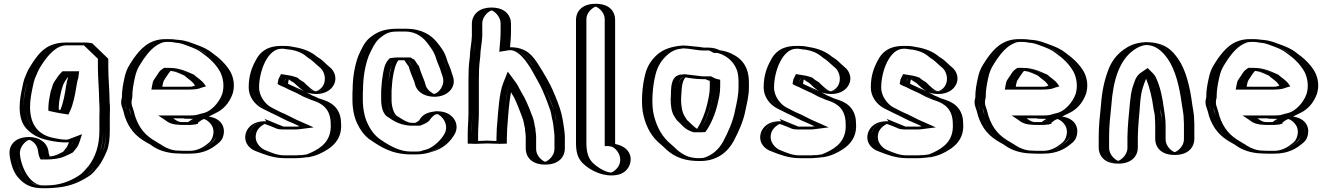

<svg xmlns="http://www.w3.org/2000/svg" viewBox="-20 -787 7026 1016"><path d="M271 -210C285 -206 301 -204 316 -201C333 -236 343 -290 350 -335C353 -353 356 -367 360 -378V-381L362 -395H334C322 -383 310 -363 302 -351C295 -340 292 -328 287 -314C282 -304 279 -276 276 -265C274 -255 271 -233 271 -221ZM533 -431V-479L449 -560C444 -561 438 -562 433 -562H331C242 -562 198 -498 162 -441C145 -415 142 -399 130 -373C125 -360 121 -344 118 -327C111 -295 104 -258 104 -221C104 -115 160 -62 247 -44C280 -37 331 -26 366 -39C363 -30 361 -24 357 -17L351 -8C348 -4 344 0 340 5C339 8 337 10 335 12C323 18 307 25 295 31C280 38 247 42 226 42H223C222 41 222 39 222 38C221 34 219 29 218 23L216 9C212 -14 201 -32 182 -46C121 -91 40 -35 51 35L53 50C69 132 111 209 207 209H226C310 209 373 185 425 152C449 137 465 116 483 95C519 46 541 -12 541 -97V-173C542 -197 542 -217 541 -233C541 -238 541 -242 540 -247C540 -306 533 -371 533 -431ZM267 -195 256 -198V-221C256 -236 258 -258 261 -269C263 -278 266 -304 273 -320C285 -353 302 -384 328 -410H379L375 -380V-375C371 -364 368 -352 365 -333C358 -287 348 -232 329 -194L324 -184L314 -186C298 -189 282 -191 267 -195ZM526 -233C527 -217 527 -197 526 -173V-97C526 -54 522 -18 510 10C498 38 486 65 471 86C452 108 438 126 417 139C367 171 306 194 226 194H207C166 194 147 185 121 160C91 131 78 98 68 48L66 33C57 -26 123 -69 173 -33C189 -21 198 -8 201 11L203 26C206 41 209 46 214 57H226C249 57 282 54 302 45C317 39 331 31 344 24C351 17 357 8 363 1L370 -9C374 -17 377 -24 380 -34L390 -64L361 -53C332 -42 284 -52 250 -59C206 -68 177 -84 152 -112C130 -136 119 -172 119 -221C119 -256 126 -292 133 -324C136 -341 140 -356 144 -367C156 -395 159 -409 175 -433C209 -487 249 -547 331 -547H433C436 -547 440 -546 442 -546L518 -473V-431C518 -370 525 -305 525 -247V-246C526 -242 526 -238 526 -233ZM267 -195C282 -191 298 -189 314 -186L324 -184L329 -194C348 -232 358 -287 365 -333C368 -352 371 -364 375 -375V-380L379 -410H328C302 -384 285 -353 273 -320C266 -304 263 -278 261 -269C258 -258 256 -236 256 -221V-198ZM525 -246V-247C525 -305 518 -370 518 -431V-473L442 -546C440 -546 436 -547 433 -547H331C250 -547 212 -491 175 -433C159 -409 156 -395 144 -367C140 -356 136 -341 133 -324C126 -292 119 -256 119 -221C119 -121 169 -76 250 -59C284 -52 332 -42 361 -53L390 -64L380 -34C377 -24 374 -17 370 -9L363 1C357 8 351 17 344 24C331 31 317 39 302 45C282 54 249 57 226 57H214C211 51 208 47 206 38C206 38 204 32 203 26L201 11C198 -8 189 -21 173 -33C126 -68 57 -28 66 33L68 48C84 128 122 194 207 194H226C307 194 367 171 417 139C438 126 452 108 471 86C504 40 526 -15 526 -97V-173C527 -197 527 -217 526 -233C526 -238 526 -242 525 -246ZM271 -210V-221C271 -234 274 -256 276 -265C279 -276 281 -301 287 -313C293 -326 294 -339 302 -351C310 -363 323 -383 334 -395H362L360 -381V-378C355 -365 353 -353 350 -335C343 -290 333 -236 316 -201C299 -204 286 -206 271 -210ZM541 -233C542 -216 542 -197 541 -173V-97C541 -53 537 -15 524 16C500 71 473 122 425 152C373 185 310 209 226 209H207C111 209 70 132 53 50L51 35C44 -14 80 -55 123 -61C170 -68 209 -31 216 9L218 23C220 32 221 37 223 42H226C247 42 279 38 295 31C309 25 322 19 335 12C339 8 345 -1 351 -8L357 -17C360 -23 363 -31 366 -39C330 -26 281 -37 247 -44C160 -62 104 -115 104 -221C104 -275 116 -331 130 -373C142 -399 145 -415 162 -441C198 -498 242 -562 331 -562H433C439 -562 444 -561 449 -560L533 -479V-431C533 -371 540 -306 540 -247C540 -245 541 -237 541 -233ZM253 -197C270 -193 287 -190 303 -187L342 -181L350 -198C368 -235 378 -289 385 -334C388 -352 391 -366 395 -377V-381L399 -410H311L302 -401C288 -387 276 -367 268 -355C259 -342 257 -330 253 -317C246 -303 244 -276 241 -266C239 -255 236 -234 236 -221V-201ZM506 -233C507 -217 507 -197 506 -173V-97C506 -13 484 43 450 90C431 112 416 131 396 143C346 175 292 194 226 194H207C155 194 106 136 88 49L86 34C79 -15 123 -45 134 -47C135 -47 138 -46 143 -44C163 -34 177 -15 181 10L183 24C185 33 186 39 189 45L195 57H226C254 57 295 53 321 41C336 35 351 27 365 20C372 13 378 4 384 -3L391 -13C395 -21 398 -28 401 -37L414 -77L343 -50C330 -45 302 -49 263 -57C189 -72 139 -120 139 -221C139 -257 146 -294 153 -326C156 -343 160 -358 164 -370C176 -396 180 -412 196 -437C235 -499 280 -547 331 -547H424L498 -476V-431C498 -371 505 -306 505 -247C506 -242 506 -238 506 -233ZM291 -207V-221C291 -235 294 -257 296 -267C302 -295 308 -332 323 -355C327 -362 334 -372 340 -380V-376C336 -365 333 -353 330 -334C324 -292 315 -241 299 -205C296 -206 292 -207 291 -207ZM560 -246V-247C560 -306 553 -371 553 -431V-476L468 -558L455 -560C448 -561 444 -562 433 -562H331C238 -562 198 -518 169 -479C158 -464 149 -450 141 -437C124 -412 121 -397 109 -370C105 -358 101 -342 98 -325C91 -293 84 -257 84 -221C84 -171 95 -134 119 -107C146 -78 180 -56 235 -45C261 -39 303 -31 345 -34C342 -26 339 -20 336 -13L330 -4C324 3 319 11 314 16C291 27 276 38 243 41C242 37 240 32 238 25L236 10C228 -33 188 -63 130 -62C49 -60 25 -8 31 34L33 49C43 100 56 135 89 166C116 192 148 209 207 209H226C252 209 266 207 287 205C356 198 405 174 446 148C473 132 485 112 504 90C520 67 533 41 545 13C557 -16 561 -54 561 -97V-173C562 -203 563 -224 560 -246Z M905 -410C895 -411 883 -413 873 -413H867C859 -408 851 -395 846 -387L830 -363C824 -354 824 -350 821 -338L819 -328H977C985 -328 992 -328 999 -329C1010 -329 1019 -333 1029 -336C1016 -356 994 -366 977 -383C955 -392 932 -403 908 -409C907 -410 906 -410 905 -410ZM1027 -164 1015 -158C1008 -152 1002 -149 994 -143C993 -143 993 -143 993 -142C990 -141 987 -141 985 -141H944C941 -141 935 -141 928 -142C906 -142 895 -152 881 -161H977C995 -161 1011 -162 1027 -164ZM1061 -172C1111 -171 1155 -128 1143 -72C1138 -49 1127 -32 1108 -19C1079 5 1040 26 986 26H944C939 26 932 26 923 25C867 25 830 3 795 -18L777 -29C719 -61 683 -102 660 -170C657 -182 654 -193 650 -206C644 -219 641 -232 641 -245C641 -254 642 -262 645 -271C645 -311 651 -341 658 -374C664 -405 674 -428 689 -452L707 -480C733 -517 762 -551 805 -569C822 -576 839 -580 856 -580H876C885 -580 895 -579 904 -578L918 -576C949 -574 970 -565 995 -556C1028 -544 1056 -533 1082 -512C1121 -484 1155 -453 1179 -410C1197 -375 1204 -330 1191 -288C1174 -239 1133 -193 1082 -178ZM986 -396C1003 -379 1025 -368 1041 -344L1053 -327L1033 -322C1024 -319 1015 -314 1000 -314C994 -313 985 -313 977 -313H801L806 -341C808 -352 811 -360 818 -371L833 -395C839 -405 849 -419 862 -428H873C918 -428 953 -410 986 -396ZM1025 -179 1112 -190 1023 -145C1018 -141 1014 -139 1008 -135V-130L996 -127C992 -126 989 -126 985 -126H944C940 -126 935 -126 927 -127C901 -127 885 -141 873 -149L831 -176H977C994 -176 1010 -177 1025 -179ZM924 10H923C880 10 843 -4 817 -21C811 -25 807 -28 802 -31L785 -42C730 -73 695 -110 674 -174C671 -187 668 -197 664 -210C661 -222 656 -232 656 -245C656 -253 658 -261 660 -269V-271C660 -310 666 -338 673 -371C679 -401 687 -422 702 -444L719 -472C745 -509 772 -539 811 -555C826 -562 841 -565 856 -565H876C885 -565 893 -564 902 -563L916 -561C944 -559 964 -551 990 -542C1023 -530 1049 -520 1073 -500C1111 -473 1144 -443 1166 -403C1182 -370 1188 -331 1177 -293C1160 -247 1123 -205 1078 -192C1038 -181 997 -170 957 -159L1061 -157C1106 -156 1137 -119 1128 -75C1124 -55 1115 -42 1099 -31C1071 -8 1036 11 986 11H944C939 11 932 11 924 10ZM908 -425C894 -426 887 -428 873 -428H862C849 -419 839 -405 833 -395L818 -371C811 -360 808 -352 806 -341L801 -313H977C985 -313 994 -313 1000 -314C1015 -314 1024 -319 1033 -322L1053 -327L1041 -344C1024 -369 1001 -381 986 -396C964 -405 940 -416 914 -423C909 -425 908 -425 908 -425ZM1025 -179C1010 -177 994 -176 977 -176H831L873 -149C885 -141 901 -127 927 -127C935 -126 940 -126 944 -126H985C989 -126 992 -126 996 -127L1008 -130V-135C1014 -139 1018 -141 1023 -145L1112 -190ZM656 -245C656 -234 659 -223 664 -212C670 -200 671 -187 674 -174C695 -110 730 -73 785 -42L802 -31C807 -28 811 -25 817 -21C843 -4 880 10 923 10H924C932 11 939 11 944 11H986C1036 11 1070 -8 1098 -31C1113 -44 1124 -54 1128 -75C1137 -119 1106 -156 1061 -157L957 -159C997 -170 1038 -181 1078 -192C1123 -205 1160 -247 1177 -293C1188 -331 1182 -370 1166 -403C1144 -442 1111 -473 1073 -500C1047 -519 1024 -530 990 -542C964 -551 944 -559 916 -561L902 -563C893 -564 885 -565 876 -565H856C841 -565 826 -562 811 -555C772 -539 745 -509 719 -472L702 -444C687 -422 679 -401 673 -371C666 -338 660 -310 660 -271V-269C658 -261 656 -253 656 -245ZM977 -328H819L821 -338C823 -349 824 -355 830 -363L846 -387C851 -395 858 -406 867 -413H873C885 -413 893 -411 907 -410L909 -409C933 -403 955 -392 977 -383C997 -364 1016 -355 1029 -336C1011 -330 1000 -328 977 -328ZM944 -141H985C987 -141 989 -141 993 -142C994 -142 992 -143 993 -143C1001 -148 1009 -153 1015 -158L1027 -164C1011 -162 995 -161 977 -161H881C894 -152 907 -142 928 -142C936 -142 940 -141 944 -141ZM923 25C933 26 938 26 944 26H986C1040 26 1080 5 1108 -19C1127 -32 1138 -49 1143 -72C1154 -128 1113 -170 1061 -172L1082 -178C1133 -193 1173 -238 1191 -288C1206 -329 1196 -375 1179 -410C1155 -452 1120 -485 1082 -512C1055 -534 1028 -544 995 -556C970 -565 948 -574 918 -576L904 -578C895 -579 885 -580 876 -580H856C839 -580 822 -576 805 -569C762 -551 734 -517 707 -480L689 -452C673 -428 664 -405 658 -374C651 -341 645 -311 645 -271C643 -263 641 -254 641 -245C641 -228 647 -216 650 -206C654 -192 657 -183 660 -170C683 -103 719 -61 777 -29L795 -18C800 -15 803 -13 809 -9C836 10 877 25 923 25ZM873 -428H848L838 -421C824 -412 817 -399 812 -391L796 -367C789 -357 788 -350 786 -339L781 -313H977C986 -313 997 -313 1004 -314C1032 -315 1044 -323 1049 -324L1070 -330L1063 -340C1047 -364 1022 -376 1006 -392C968 -408 933 -428 873 -428ZM1028 -138C1033 -141 1038 -146 1044 -150L1130 -193L1017 -178C1005 -176 992 -176 977 -176H817L852 -153C861 -147 877 -129 924 -127C931 -126 937 -126 944 -126H985C994 -126 1001 -127 1006 -128H1014L1017 -130L1028 -132ZM926 10H923C896 10 865 0 839 -17C834 -21 828 -24 823 -27L805 -38C752 -68 717 -106 695 -172C692 -185 689 -195 685 -208C681 -221 676 -231 676 -245C676 -253 677 -262 680 -270V-271C680 -311 686 -340 693 -373C699 -403 708 -425 723 -448L741 -476C767 -513 796 -544 830 -558C843 -564 851 -565 856 -565H876C881 -565 887 -565 893 -564L910 -561C930 -560 943 -556 972 -545C1005 -533 1028 -524 1052 -505C1090 -478 1122 -448 1145 -407C1162 -373 1168 -330 1156 -290C1139 -242 1097 -200 1062 -190C1056 -188 1049 -187 1042 -185L950 -159L1059 -157C1067 -157 1120 -130 1108 -73C1104 -51 1093 -36 1078 -26C1049 -2 1017 11 986 11H944C942 11 932 10 926 10ZM956 -387C976 -368 995 -360 1008 -340L1012 -334C994 -328 997 -328 977 -328H839L841 -340C843 -351 845 -358 851 -367L867 -391C871 -397 877 -406 883 -412C910 -409 931 -398 956 -387ZM896 -161H977C989 -161 1001 -161 1011 -162L994 -154C989 -150 983 -146 976 -141H944C925 -141 916 -147 896 -161ZM920 25C931 26 936 26 944 26H986C1059 26 1101 -1 1129 -24C1149 -38 1159 -53 1163 -74C1172 -117 1150 -167 1068 -172C1078 -175 1089 -177 1098 -180C1160 -198 1194 -244 1211 -291C1223 -331 1218 -371 1200 -406C1177 -447 1141 -480 1103 -507C1076 -529 1046 -541 1012 -553C989 -561 965 -573 925 -576L913 -577C901 -579 889 -580 876 -580H856C767 -580 722 -526 686 -476L668 -448C653 -425 644 -402 638 -372C631 -339 625 -310 625 -271V-270C622 -261 621 -253 621 -245C621 -230 627 -219 630 -208C634 -195 637 -186 640 -172C662 -107 697 -66 756 -33L774 -23C779 -20 781 -18 787 -14C814 5 861 24 920 25Z M1481 -544H1469C1412 -544 1375 -513 1355 -473C1333 -432 1316 -388 1316 -324C1316 -272 1352 -228 1388 -209C1413 -196 1438 -183 1465 -172C1494 -159 1519 -143 1548 -132L1575 -120L1559 -118C1554 -117 1550 -117 1546 -117H1474C1469 -117 1462 -120 1457 -122C1456 -122 1455 -122 1454 -123C1440 -130 1423 -136 1408 -141C1357 -158 1314 -124 1302 -88C1285 -38 1319 6 1355 17C1394 34 1431 50 1487 50H1549C1558 50 1567 49 1577 48C1607 45 1622 43 1650 31C1713 2 1770 -41 1765 -131C1765 -199 1729 -245 1676 -260C1672 -261 1668 -263 1663 -265L1648 -270L1632 -277C1627 -280 1621 -282 1615 -284C1590 -299 1563 -312 1534 -324L1508 -336C1500 -339 1492 -343 1485 -347C1486 -352 1486 -356 1487 -359C1487 -361 1487 -363 1488 -364V-365L1493 -375C1501 -374 1506 -373 1514 -371C1518 -371 1522 -368 1525 -367C1534 -358 1545 -351 1558 -344C1571 -331 1587 -314 1603 -305C1643 -276 1695 -290 1719 -324C1748 -364 1734 -416 1700 -440C1679 -457 1666 -474 1641 -488C1638 -490 1636 -492 1635 -493C1607 -516 1570 -533 1526 -539C1513 -539 1493 -544 1481 -544ZM1481 -529C1489 -529 1510 -524 1525 -524C1566 -518 1601 -502 1625 -482C1628 -479 1630 -477 1633 -475C1656 -462 1668 -447 1691 -428C1719 -408 1731 -366 1707 -333C1687 -305 1645 -293 1612 -317C1598 -327 1581 -342 1567 -356C1553 -363 1542 -371 1533 -380C1529 -381 1525 -385 1516 -386C1510 -387 1504 -389 1495 -390L1484 -391L1473 -369V-367C1472 -363 1472 -361 1472 -361C1471 -356 1471 -353 1470 -349L1469 -339L1478 -334C1486 -330 1494 -325 1502 -322L1528 -310C1556 -299 1583 -285 1608 -271C1614 -268 1621 -266 1626 -263L1643 -256L1658 -251C1710 -234 1750 -203 1750 -131C1755 -49 1706 -11 1644 17C1614 30 1588 35 1549 35H1487C1446 35 1415 26 1388 15C1375 7 1367 6 1360 3C1331 -6 1302 -43 1316 -84C1326 -113 1361 -141 1403 -127C1419 -122 1441 -112 1453 -107C1460 -104 1465 -102 1474 -102H1546C1551 -102 1556 -102 1561 -103L1630 -112L1554 -146C1526 -156 1502 -172 1471 -186C1462 -190 1452 -194 1444 -198L1395 -222C1363 -239 1331 -279 1331 -324C1331 -385 1346 -426 1368 -466C1386 -503 1418 -529 1469 -529ZM1481 -529H1469C1418 -529 1386 -503 1368 -466C1346 -426 1331 -385 1331 -324C1331 -279 1363 -239 1395 -222L1444 -198C1452 -194 1462 -190 1471 -186C1502 -172 1526 -156 1554 -146L1630 -112L1561 -103C1556 -102 1551 -102 1546 -102H1474C1465 -102 1460 -104 1453 -107C1440 -113 1419 -122 1403 -127C1361 -141 1326 -113 1316 -84C1302 -43 1331 -6 1360 3C1400 20 1433 35 1487 35H1549C1557 35 1566 34 1575 33C1606 29 1617 29 1644 17C1706 -11 1755 -49 1750 -131C1750 -193 1718 -233 1672 -246C1667 -247 1664 -248 1658 -251L1643 -256L1626 -263C1621 -266 1615 -268 1609 -270C1583 -285 1557 -299 1528 -310L1502 -322C1494 -325 1486 -330 1478 -334L1469 -339L1470 -349C1471 -353 1471 -356 1472 -361C1472 -361 1472 -363 1473 -367V-369L1484 -391L1495 -390C1504 -389 1510 -387 1516 -386C1525 -385 1529 -381 1533 -380C1542 -371 1553 -363 1567 -356C1581 -342 1597 -326 1611 -318C1644 -294 1687 -305 1707 -333C1731 -366 1719 -408 1691 -428C1668 -447 1656 -463 1634 -475C1630 -477 1628 -479 1625 -482C1601 -502 1566 -518 1525 -524C1510 -524 1489 -529 1481 -529ZM1485 -347C1492 -343 1500 -339 1508 -336L1534 -324C1562 -313 1590 -299 1615 -284C1619 -282 1622 -282 1632 -277L1648 -270L1663 -265C1720 -246 1765 -210 1765 -131C1769 -41 1714 2 1650 31C1618 45 1589 50 1549 50H1487C1431 50 1393 32 1355 17C1321 6 1285 -38 1302 -89C1314 -125 1357 -158 1408 -141C1424 -136 1435 -132 1450 -125C1457 -122 1467 -117 1474 -117H1546C1550 -117 1554 -117 1559 -118L1575 -120L1548 -132C1519 -143 1494 -159 1465 -172L1438 -184L1388 -209C1351 -228 1316 -272 1316 -324C1316 -387 1332 -431 1355 -473C1375 -513 1412 -544 1469 -544H1481C1493 -544 1512 -539 1526 -539C1570 -533 1607 -515 1634 -493C1637 -491 1638 -490 1641 -488C1665 -475 1678 -458 1700 -440C1733 -416 1748 -365 1719 -324C1695 -290 1643 -276 1603 -305C1589 -315 1574 -328 1558 -344C1547 -350 1534 -358 1525 -367C1517 -371 1502 -374 1493 -375C1489 -367 1487 -358 1485 -347ZM1449 -342C1459 -336 1472 -330 1483 -326L1509 -313C1536 -302 1562 -289 1587 -275C1593 -272 1600 -270 1606 -267L1625 -259L1640 -254C1684 -239 1730 -211 1730 -131C1735 -44 1682 -5 1625 21C1600 32 1598 31 1570 33C1563 34 1554 35 1549 35H1487C1448 35 1421 23 1380 6C1362 -2 1320 -34 1337 -86C1346 -113 1376 -130 1381 -131C1381 -131 1383 -130 1387 -129C1405 -123 1423 -115 1438 -109C1440 -108 1450 -102 1474 -102H1546C1554 -102 1563 -103 1570 -104L1640 -113L1572 -143C1543 -154 1500 -180 1464 -194L1415 -219C1387 -234 1351 -275 1351 -324C1351 -411 1396 -529 1469 -529H1480C1485 -529 1501 -525 1519 -524C1550 -519 1580 -507 1603 -487C1607 -484 1608 -483 1612 -480C1633 -468 1646 -452 1669 -433C1696 -414 1712 -365 1686 -328C1676 -314 1661 -307 1654 -305C1638 -301 1603 -337 1588 -352C1574 -360 1564 -366 1554 -376C1543 -380 1526 -386 1504 -389L1467 -395L1453 -367V-365C1451 -357 1450 -350 1449 -342ZM1600 -299C1609 -295 1620 -293 1632 -291C1691 -283 1726 -308 1740 -328C1767 -365 1755 -410 1721 -435C1700 -452 1688 -469 1662 -484C1659 -486 1659 -485 1656 -488C1629 -511 1589 -530 1536 -538C1520 -540 1516 -544 1481 -544H1469C1385 -544 1352 -504 1334 -469C1312 -429 1296 -386 1296 -324C1296 -276 1327 -234 1368 -213L1418 -188C1457 -171 1488 -151 1530 -135L1565 -119L1551 -117H1480C1447 -131 1413 -144 1380 -158L1389 -145C1318 -149 1290 -110 1282 -86C1267 -42 1292 -1 1337 14C1376 29 1425 50 1487 50H1549C1596 50 1634 43 1669 28C1737 -3 1790 -47 1785 -131C1785 -197 1753 -238 1693 -258C1690 -259 1686 -260 1681 -262L1666 -267L1651 -274C1640 -279 1637 -280 1636 -280C1625 -286 1612 -293 1600 -299ZM1508 -366V-367C1514 -362 1528 -353 1537 -348C1555 -331 1570 -316 1589 -305C1577 -311 1565 -316 1553 -321L1527 -333C1520 -336 1511 -340 1504 -344C1505 -352 1506 -358 1508 -366Z M2241 21C2225 27 2206 30 2185 30H2155C2072 30 2016 -6 1965 -40C1931 -61 1907 -96 1890 -133C1875 -166 1865 -211 1865 -258V-283C1865 -293 1865 -303 1866 -313C1866 -380 1878 -444 1897 -494C1913 -529 1929 -566 1956 -590C1990 -617 2020 -635 2082 -635H2127C2192 -635 2239 -607 2269 -571C2289 -547 2312 -516 2322 -482C2330 -456 2344 -430 2350 -405L2357 -385C2374 -334 2339 -291 2304 -279C2254 -262 2210 -297 2198 -332L2192 -353C2182 -378 2171 -405 2163 -433C2150 -446 2149 -460 2134 -468H2082C2078 -468 2074 -468 2069 -467C2050 -448 2044 -409 2039 -378C2035 -356 2034 -330 2032 -307V-259C2032 -227 2040 -196 2056 -180C2076 -168 2095 -152 2117 -145L2129 -141C2135 -139 2142 -138 2150 -138C2152 -137 2154 -137 2155 -137H2188C2200 -142 2210 -145 2218 -153C2232 -176 2250 -191 2277 -196C2348 -209 2404 -132 2362 -68C2337 -29 2295 10 2243 20C2242 21 2242 21 2241 21ZM1881 -312V-313C1881 -378 1893 -441 1911 -488C1928 -524 1943 -559 1966 -579C1999 -606 2023 -620 2082 -620H2127C2187 -620 2230 -595 2257 -562C2276 -538 2299 -508 2308 -478C2317 -449 2330 -424 2336 -401L2343 -380C2357 -339 2328 -303 2299 -293C2259 -279 2222 -309 2212 -337L2206 -358C2195 -385 2184 -412 2176 -441C2166 -451 2163 -461 2151 -476C2146 -478 2143 -480 2139 -483H2082C2076 -483 2068 -482 2062 -481C2036 -455 2029 -413 2024 -380C2020 -356 2019 -331 2017 -308V-259C2017 -222 2026 -189 2047 -168C2068 -156 2085 -140 2112 -131L2125 -127C2133 -125 2147 -122 2155 -122H2191C2204 -127 2217 -131 2230 -144C2243 -165 2256 -178 2279 -182C2340 -193 2383 -127 2349 -76C2325 -37 2286 -4 2236 6C2222 13 2203 15 2185 15H2155C2077 15 2024 -19 1973 -53C1942 -72 1919 -104 1903 -139C1889 -170 1880 -213 1880 -258V-283C1880 -293 1880 -302 1881 -312ZM1880 -283V-258C1880 -213 1889 -170 1903 -139C1919 -104 1942 -72 1973 -53C2024 -19 2077 15 2155 15H2185C2203 15 2222 13 2236 6C2286 -4 2325 -37 2349 -76C2383 -127 2340 -193 2279 -182C2256 -178 2243 -165 2230 -144C2217 -131 2204 -127 2191 -122H2155C2147 -122 2133 -125 2125 -127L2112 -131C2085 -140 2068 -156 2047 -168C2026 -189 2017 -222 2017 -259V-308C2019 -331 2020 -356 2024 -380C2029 -413 2036 -455 2062 -481C2068 -482 2076 -483 2082 -483H2139C2143 -480 2146 -478 2151 -476C2163 -461 2166 -451 2176 -441C2184 -412 2195 -385 2206 -358L2212 -337C2222 -309 2259 -279 2299 -293C2328 -303 2357 -339 2343 -380L2336 -401C2330 -424 2317 -449 2308 -478C2299 -508 2276 -538 2257 -562C2230 -595 2187 -620 2127 -620H2082C2023 -620 1999 -606 1966 -579C1943 -559 1928 -524 1911 -488C1893 -441 1881 -378 1881 -313C1880 -303 1880 -293 1880 -283ZM1866 -313C1865 -302 1865 -293 1865 -283V-258C1865 -211 1875 -166 1890 -133C1907 -96 1931 -61 1965 -40C2016 -6 2072 30 2155 30H2185C2206 30 2225 27 2242 21L2243 20C2297 7 2337 -28 2362 -68C2405 -134 2347 -210 2277 -197C2249 -192 2231 -174 2218 -153C2209 -145 2200 -142 2188 -137H2154C2148 -138 2135 -139 2129 -141L2117 -145C2094 -153 2078 -167 2056 -180C2039 -196 2032 -227 2032 -259V-307C2037 -366 2038 -432 2069 -467C2074 -468 2078 -468 2082 -468H2134C2149 -461 2153 -444 2163 -433C2171 -404 2182 -377 2192 -353L2198 -332C2210 -298 2253 -262 2304 -279C2339 -291 2374 -334 2357 -385L2350 -405C2343 -431 2330 -455 2322 -482C2312 -516 2289 -547 2269 -571C2239 -607 2192 -635 2127 -635H2082C2020 -635 1991 -618 1956 -590C1929 -566 1914 -530 1897 -494C1878 -445 1866 -380 1866 -313ZM2026 -172C2044 -161 2064 -144 2096 -133L2109 -129C2119 -126 2140 -122 2155 -122H2203L2213 -126C2222 -130 2239 -136 2251 -148C2265 -170 2283 -184 2293 -183C2312 -181 2365 -128 2328 -72C2304 -34 2262 -1 2230 6H2228L2226 7L2216 9L2214 11C2205 14 2195 15 2185 15H2155C2097 15 2047 -12 1994 -48C1965 -67 1940 -100 1924 -136C1909 -168 1900 -212 1900 -258V-283C1900 -293 1900 -303 1901 -313C1901 -380 1913 -443 1931 -491C1947 -526 1964 -563 1987 -583C2021 -611 2040 -620 2082 -620H2127C2166 -620 2207 -602 2236 -566C2255 -542 2278 -512 2287 -480C2295 -452 2309 -428 2315 -403L2322 -383C2338 -335 2300 -294 2278 -290C2269 -291 2241 -310 2233 -334L2227 -355C2217 -381 2205 -408 2197 -437C2187 -447 2183 -458 2172 -472C2169 -473 2165 -475 2163 -476L2153 -483H2082C2073 -483 2065 -482 2058 -481L2043 -479L2037 -473C2013 -449 2009 -410 2004 -379C2000 -356 1999 -331 1997 -307V-259C1997 -223 2006 -188 2026 -172ZM1846 -313C1845 -303 1845 -293 1845 -283V-258C1845 -212 1854 -168 1869 -136C1886 -100 1909 -66 1944 -44C1993 -11 2052 30 2155 30H2185C2215 30 2241 24 2263 17C2322 2 2360 -34 2383 -72C2405 -106 2398 -145 2372 -170C2359 -182 2338 -197 2299 -198C2287 -198 2275 -197 2265 -195C2223 -187 2209 -168 2197 -149C2189 -142 2184 -140 2177 -137H2161C2156 -138 2149 -138 2144 -139L2134 -143C2117 -149 2101 -161 2078 -175C2061 -192 2052 -226 2052 -259V-307C2054 -330 2055 -356 2059 -379C2064 -409 2071 -445 2088 -468H2120C2129 -456 2133 -447 2142 -437C2150 -408 2162 -381 2172 -356L2178 -334C2190 -301 2225 -275 2279 -275C2349 -275 2396 -325 2377 -382L2370 -403C2364 -428 2350 -452 2342 -480C2333 -512 2310 -542 2290 -566C2262 -600 2213 -635 2127 -635H2082C2003 -635 1967 -612 1934 -585C1907 -561 1893 -528 1876 -491C1858 -443 1846 -379 1846 -313Z M2497 -663V-597L2495 -571C2493 -551 2488 -523 2487 -501C2487 -492 2486 -482 2484 -469C2480 -438 2479 -399 2479 -364V-188C2479 -175 2479 -162 2478 -150C2478 -126 2475 -101 2475 -80V-28C2475 -25 2503 -25 2559 -28C2614 -25 2642 -25 2642 -28V-40C2642 -51 2642 -64 2643 -81C2643 -98 2644 -115 2646 -132C2651 -194 2657 -296 2677 -345C2684 -336 2689 -326 2694 -316C2703 -298 2712 -284 2722 -266C2734 -242 2756 -187 2765 -162C2771 -147 2773 -122 2778 -106C2778 -93 2782 -76 2782 -64V0C2782 46 2820 84 2865 84C2910 84 2949 46 2949 0V-64C2949 -73 2948 -82 2947 -92C2944 -117 2943 -140 2936 -162C2933 -182 2929 -202 2922 -219C2913 -247 2885 -314 2871 -341L2855 -371C2839 -398 2823 -430 2805 -454C2775 -498 2733 -547 2659 -535C2661 -562 2664 -590 2664 -618V-663C2664 -708 2626 -747 2581 -747C2536 -747 2497 -708 2497 -663ZM2559 -43C2527 -41 2502 -41 2490 -41V-80C2490 -111 2494 -153 2494 -188V-364C2494 -398 2495 -438 2499 -467C2501 -479 2502 -492 2502 -501C2503 -522 2508 -549 2510 -570L2512 -596V-663C2512 -699 2545 -732 2581 -732C2617 -732 2649 -700 2649 -663V-618C2649 -591 2646 -563 2644 -536L2642 -517L2661 -520C2726 -531 2764 -490 2793 -446C2809 -422 2826 -391 2842 -364L2858 -334C2871 -309 2899 -241 2908 -214C2921 -176 2926 -137 2932 -90C2933 -80 2934 -72 2934 -64V0C2934 37 2902 69 2865 69C2828 69 2797 38 2797 0V-64C2797 -79 2793 -95 2793 -106V-108C2789 -123 2787 -148 2779 -167C2770 -192 2748 -247 2735 -273C2725 -292 2717 -305 2708 -322C2702 -334 2696 -344 2689 -354L2673 -375L2663 -351C2642 -298 2636 -195 2631 -133C2629 -114 2628 -98 2628 -81C2627 -65 2627 -51 2627 -41C2613 -41 2591 -41 2559 -43ZM2490 -80V-41C2502 -41 2527 -41 2559 -43C2591 -41 2613 -41 2627 -41C2627 -51 2627 -65 2628 -81C2628 -98 2629 -114 2631 -133C2636 -195 2642 -298 2663 -351L2673 -375L2689 -354C2696 -344 2702 -334 2708 -322C2717 -305 2725 -292 2735 -273C2748 -247 2770 -192 2779 -167C2787 -148 2789 -123 2793 -108V-106C2793 -95 2797 -79 2797 -64V0C2797 38 2828 69 2865 69C2902 69 2934 37 2934 0V-64C2934 -72 2933 -80 2932 -90C2929 -116 2927 -139 2921 -159C2918 -179 2914 -197 2908 -213C2897 -240 2872 -308 2858 -334L2842 -364C2826 -391 2810 -422 2793 -445C2764 -489 2726 -531 2661 -520L2642 -517L2644 -536C2646 -563 2649 -591 2649 -618V-663C2649 -700 2617 -732 2581 -732C2545 -732 2512 -699 2512 -663V-596L2510 -570C2508 -549 2503 -522 2502 -501C2502 -492 2501 -479 2499 -467C2495 -438 2494 -398 2494 -364V-188C2494 -153 2490 -111 2490 -80ZM2495 -571 2497 -597V-663C2497 -708 2536 -747 2581 -747C2626 -747 2664 -708 2664 -663V-618C2664 -590 2661 -562 2659 -535C2733 -547 2776 -498 2805 -454C2821 -430 2839 -398 2855 -371L2871 -341C2885 -314 2913 -247 2922 -219C2934 -182 2941 -137 2947 -92C2948 -82 2949 -73 2949 -64V0C2949 46 2910 84 2865 84C2820 84 2782 46 2782 0V-64C2782 -77 2778 -92 2778 -106C2774 -123 2771 -146 2765 -162C2756 -187 2734 -242 2722 -266C2712 -284 2703 -298 2694 -316C2688 -329 2685 -334 2677 -345C2658 -296 2651 -195 2646 -132C2644 -113 2643 -98 2643 -81C2642 -65 2642 -51 2642 -41V-26H2627C2612 -26 2592 -26 2559 -28C2528 -27 2502 -26 2490 -26H2475V-80C2475 -112 2479 -154 2479 -188V-364C2479 -399 2480 -438 2484 -469C2486 -481 2487 -493 2487 -501C2487 -524 2493 -551 2495 -571ZM2559 -43C2541 -42 2521 -41 2510 -41V-80C2510 -113 2514 -152 2514 -188V-364C2514 -399 2515 -438 2519 -468C2521 -481 2522 -492 2522 -501C2523 -523 2528 -551 2530 -571L2532 -597V-663C2532 -704 2571 -730 2581 -732C2592 -730 2629 -703 2629 -663V-618C2629 -590 2626 -563 2624 -536L2622 -513L2672 -521C2701 -526 2737 -502 2772 -450C2790 -426 2805 -394 2821 -367L2837 -338C2851 -312 2878 -245 2887 -217C2894 -200 2898 -181 2901 -161C2907 -140 2909 -117 2912 -91C2913 -81 2914 -72 2914 -64V0C2914 45 2871 69 2865 69C2858 68 2817 45 2817 0V-64C2817 -78 2813 -94 2813 -106V-107C2808 -123 2807 -147 2800 -164C2791 -190 2769 -244 2756 -269C2746 -288 2737 -301 2728 -319C2723 -330 2717 -340 2710 -350L2667 -408L2643 -348C2622 -297 2616 -195 2611 -133C2609 -115 2608 -98 2608 -81C2607 -65 2607 -51 2607 -41C2593 -41 2577 -42 2559 -43ZM2559 -28C2590 -27 2611 -26 2628 -26L2662 -27V-41C2662 -51 2662 -65 2663 -81C2663 -98 2664 -114 2666 -133C2669 -179 2674 -246 2684 -299C2690 -289 2695 -281 2701 -270C2714 -244 2735 -190 2744 -165C2751 -148 2754 -123 2758 -107V-106C2758 -94 2762 -78 2762 -64V0C2762 35 2785 84 2865 84C2945 84 2969 35 2969 0V-64C2969 -72 2968 -81 2967 -91C2961 -137 2955 -178 2942 -216C2933 -244 2906 -311 2892 -337L2876 -367C2860 -395 2842 -426 2826 -450C2802 -485 2770 -538 2679 -537C2681 -564 2684 -591 2684 -618V-663C2684 -698 2660 -747 2581 -747C2502 -747 2477 -697 2477 -663V-597L2475 -570C2473 -549 2468 -523 2467 -501C2467 -492 2466 -480 2464 -468C2460 -438 2459 -399 2459 -364V-188C2459 -154 2455 -112 2455 -80V-27L2489 -26C2504 -26 2529 -27 2559 -28Z M3048 -683C3048 -729 3086 -767 3132 -767C3178 -767 3215 -729 3215 -683V-29C3217 -29 3221 -27 3222 -26L3232 -24C3271 -15 3307 26 3295 76C3286 114 3245 151 3195 139L3184 137C3145 127 3108 104 3084 80C3059 53 3048 19 3048 -31ZM3063 -683C3063 -721 3095 -752 3132 -752C3169 -752 3200 -721 3200 -683V-14H3213C3216 -13 3214 -13 3217 -12L3229 -9C3261 -1 3290 32 3280 73C3272 105 3238 134 3198 124L3187 122C3151 113 3117 92 3095 70C3073 47 3063 17 3063 -31ZM3063 -683V-31C3063 17 3073 47 3095 70C3117 92 3151 113 3187 122L3198 124C3238 134 3272 105 3280 73C3290 32 3261 -1 3229 -9L3217 -12C3214 -13 3216 -12 3213 -14H3200V-683C3200 -721 3169 -752 3132 -752C3095 -752 3063 -721 3063 -683ZM3048 -683V-31C3048 19 3059 53 3084 80C3108 104 3144 127 3184 137L3195 139C3246 151 3286 115 3295 76C3307 26 3271 -15 3232 -24L3222 -26C3221 -26 3217 -28 3216 -29H3215V-683C3215 -729 3178 -767 3132 -767C3086 -767 3048 -729 3048 -683ZM3083 -683C3083 -731 3129 -752 3132 -752C3135 -752 3180 -731 3180 -683V-14H3199L3216 -11C3234 -6 3271 28 3260 75C3253 105 3222 125 3214 126H3210L3200 124C3172 117 3138 96 3116 74C3093 50 3083 18 3083 -31ZM3028 -683V-31C3028 18 3037 49 3062 75C3086 99 3123 124 3171 136L3183 138C3191 140 3199 141 3207 141C3285 145 3309 101 3315 75C3326 29 3298 -12 3239 -24L3235 -26V-683C3235 -719 3212 -767 3132 -767C3052 -767 3028 -719 3028 -683Z M3756 -356V-330C3756 -293 3749 -268 3742 -237C3731 -187 3711 -140 3686 -103H3685C3684 -102 3684 -102 3683 -102H3663C3637 -111 3621 -133 3602 -149C3594 -155 3589 -164 3583 -174C3569 -195 3564 -228 3564 -263C3568 -301 3564 -360 3590 -377C3590 -378 3590 -378 3591 -378C3594 -379 3596 -379 3599 -379H3600C3607 -378 3615 -377 3625 -376C3649 -374 3676 -368 3700 -368H3726C3736 -363 3744 -359 3756 -356ZM3593 -546C3544 -542 3510 -530 3481 -504C3450 -477 3426 -441 3414 -395C3399 -337 3388 -236 3406 -171C3422 -108 3453 -56 3496 -20L3512 -6C3553 35 3597 65 3678 65C3699 66 3718 63 3733 58C3782 41 3817 8 3841 -36C3866 -84 3893 -142 3905 -203C3913 -241 3923 -280 3923 -326V-350C3923 -359 3923 -368 3922 -376C3919 -441 3877 -485 3830 -507C3815 -514 3796 -522 3775 -522C3761 -531 3746 -535 3730 -535H3700C3699 -535 3697 -535 3694 -536C3677 -539 3657 -541 3640 -542C3624 -544 3615 -546 3593 -546ZM3549 -264V-263C3549 -226 3553 -191 3570 -166C3576 -156 3582 -146 3593 -137C3611 -121 3629 -98 3661 -87H3686L3694 -88C3721 -129 3744 -179 3757 -234C3764 -265 3771 -291 3771 -330V-368L3760 -371C3749 -374 3740 -377 3730 -383H3700C3678 -383 3652 -389 3626 -391C3615 -392 3608 -393 3601 -394H3599C3590 -394 3584 -390 3579 -387C3545 -359 3552 -297 3549 -264ZM3771 -507C3759 -515 3745 -520 3730 -520H3700C3682 -520 3660 -526 3639 -527C3622 -529 3616 -531 3594 -531C3548 -528 3518 -516 3491 -493C3462 -468 3440 -434 3429 -391C3414 -335 3404 -236 3421 -175C3436 -114 3465 -65 3506 -31L3522 -17C3562 23 3600 50 3678 50C3698 51 3715 49 3728 44C3773 28 3805 -2 3828 -43C3853 -90 3879 -147 3890 -206C3898 -245 3908 -282 3908 -326V-350C3908 -359 3908 -367 3907 -375C3904 -434 3868 -472 3824 -493C3809 -500 3792 -507 3775 -507ZM3579 -387C3579 -387 3586 -392 3587 -393C3591 -394 3595 -394 3599 -394H3601C3608 -393 3615 -392 3626 -391C3652 -389 3678 -383 3700 -383H3730C3740 -377 3749 -374 3760 -371L3771 -368V-330C3771 -291 3764 -265 3757 -234C3744 -179 3721 -129 3694 -88L3686 -87H3661C3629 -98 3611 -121 3593 -137C3582 -146 3576 -156 3570 -166C3553 -191 3549 -226 3549 -263V-264C3552 -297 3545 -359 3579 -387ZM3771 -507H3775C3792 -507 3809 -500 3824 -493C3868 -472 3904 -434 3907 -375C3908 -367 3908 -359 3908 -350V-326C3908 -282 3898 -245 3890 -206C3879 -147 3853 -90 3828 -43C3805 -2 3773 28 3728 44C3715 49 3698 51 3678 50C3600 50 3562 23 3522 -17L3506 -31C3465 -65 3436 -114 3421 -175C3404 -236 3414 -335 3429 -391C3440 -434 3462 -468 3491 -493C3518 -516 3548 -528 3594 -531C3632 -531 3666 -520 3700 -520H3730C3745 -520 3759 -515 3771 -507ZM3564 -263C3564 -227 3569 -196 3583 -174C3590 -163 3593 -156 3602 -149C3622 -131 3636 -112 3663 -102H3686C3710 -140 3730 -187 3742 -237C3749 -269 3756 -293 3756 -330V-356C3744 -359 3736 -363 3726 -368H3700C3676 -368 3649 -374 3625 -376C3614 -377 3607 -377 3599 -379C3597 -379 3595 -378 3593 -378C3563 -360 3568 -304 3564 -263ZM3775 -522C3796 -522 3815 -514 3830 -507C3877 -485 3919 -441 3922 -376C3923 -368 3923 -359 3923 -350V-326C3923 -280 3913 -241 3905 -203C3893 -142 3866 -84 3841 -36C3817 8 3782 41 3733 58C3718 63 3699 66 3678 65C3597 65 3553 35 3512 -6L3496 -20C3453 -56 3422 -108 3406 -171C3388 -236 3399 -337 3414 -395C3426 -441 3450 -477 3481 -504C3510 -530 3544 -542 3593 -546H3594C3617 -546 3623 -544 3640 -542C3659 -541 3686 -535 3700 -535H3730C3747 -535 3762 -529 3775 -522ZM3529 -263C3529 -227 3533 -194 3549 -170C3555 -160 3560 -151 3571 -142C3588 -127 3602 -103 3642 -90L3651 -87H3689L3712 -88L3720 -99C3745 -137 3765 -185 3777 -236C3784 -267 3791 -292 3791 -330V-365L3774 -369C3767 -371 3763 -372 3754 -377L3743 -383H3700C3689 -383 3664 -388 3631 -391C3618 -392 3617 -392 3608 -394H3599C3589 -394 3580 -393 3573 -391L3557 -383C3524 -356 3533 -299 3529 -263ZM3700 -520H3730C3730 -520 3735 -520 3746 -513L3757 -507H3775C3776 -507 3789 -504 3804 -497C3843 -479 3884 -439 3887 -376C3888 -368 3888 -359 3888 -350V-326C3888 -281 3878 -242 3870 -204C3859 -144 3832 -86 3807 -39C3784 4 3750 32 3711 46C3703 49 3693 50 3679 50H3678C3622 50 3586 30 3544 -12L3527 -27C3486 -61 3457 -111 3441 -173C3424 -236 3434 -336 3449 -393C3460 -438 3483 -472 3512 -497C3538 -520 3562 -528 3596 -531C3626 -531 3670 -520 3700 -520ZM3700 -368H3713C3721 -364 3729 -361 3736 -359V-330C3736 -292 3729 -266 3722 -235C3711 -187 3692 -142 3669 -105C3653 -115 3640 -130 3624 -144C3615 -151 3610 -159 3604 -170C3589 -193 3584 -227 3584 -263C3587 -296 3584 -353 3607 -377C3636 -374 3657 -368 3700 -368ZM3789 -521C3776 -527 3758 -535 3730 -535H3705C3687 -538 3665 -541 3646 -542C3634 -543 3620 -546 3594 -546H3591C3530 -541 3489 -525 3459 -499C3428 -472 3405 -438 3394 -393C3379 -336 3369 -236 3386 -173C3401 -111 3430 -61 3474 -25L3490 -11C3529 28 3576 64 3677 65C3773 68 3831 17 3862 -40C3887 -87 3914 -145 3925 -205C3933 -243 3943 -281 3943 -326V-350C3943 -429 3910 -476 3849 -504C3835 -510 3816 -518 3789 -521Z M4206 -544H4194C4137 -544 4100 -513 4080 -473C4058 -432 4041 -388 4041 -324C4041 -272 4077 -228 4113 -209C4138 -196 4163 -183 4190 -172C4219 -159 4244 -143 4273 -132L4300 -120L4284 -118C4279 -117 4275 -117 4271 -117H4199C4194 -117 4187 -120 4182 -122C4181 -122 4180 -122 4179 -123C4165 -130 4148 -136 4133 -141C4082 -158 4039 -124 4027 -88C4010 -38 4044 6 4080 17C4119 34 4156 50 4212 50H4274C4283 50 4292 49 4302 48C4332 45 4347 43 4375 31C4438 2 4495 -41 4490 -131C4490 -199 4454 -245 4401 -260C4397 -261 4393 -263 4388 -265L4373 -270L4357 -277C4352 -280 4346 -282 4340 -284C4315 -299 4288 -312 4259 -324L4233 -336C4225 -339 4217 -343 4210 -347C4211 -352 4211 -356 4212 -359C4212 -361 4212 -363 4213 -364V-365L4218 -375C4226 -374 4231 -373 4239 -371C4243 -371 4247 -368 4250 -367C4259 -358 4270 -351 4283 -344C4296 -331 4312 -314 4328 -305C4368 -276 4420 -290 4444 -324C4473 -364 4459 -416 4425 -440C4404 -457 4391 -474 4366 -488C4363 -490 4361 -492 4360 -493C4332 -516 4295 -533 4251 -539C4238 -539 4218 -544 4206 -544ZM4206 -529C4214 -529 4235 -524 4250 -524C4291 -518 4326 -502 4350 -482C4353 -479 4355 -477 4358 -475C4381 -462 4393 -447 4416 -428C4444 -408 4456 -366 4432 -333C4412 -305 4370 -293 4337 -317C4323 -327 4306 -342 4292 -356C4278 -363 4267 -371 4258 -380C4254 -381 4250 -385 4241 -386C4235 -387 4229 -389 4220 -390L4209 -391L4198 -369V-367C4197 -363 4197 -361 4197 -361C4196 -356 4196 -353 4195 -349L4194 -339L4203 -334C4211 -330 4219 -325 4227 -322L4253 -310C4281 -299 4308 -285 4333 -271C4339 -268 4346 -266 4351 -263L4368 -256L4383 -251C4435 -234 4475 -203 4475 -131C4480 -49 4431 -11 4369 17C4339 30 4313 35 4274 35H4212C4171 35 4140 26 4113 15C4100 7 4092 6 4085 3C4056 -6 4027 -43 4041 -84C4051 -113 4086 -141 4128 -127C4144 -122 4166 -112 4178 -107C4185 -104 4190 -102 4199 -102H4271C4276 -102 4281 -102 4286 -103L4355 -112L4279 -146C4251 -156 4227 -172 4196 -186C4187 -190 4177 -194 4169 -198L4120 -222C4088 -239 4056 -279 4056 -324C4056 -385 4071 -426 4093 -466C4111 -503 4143 -529 4194 -529ZM4206 -529H4194C4143 -529 4111 -503 4093 -466C4071 -426 4056 -385 4056 -324C4056 -279 4088 -239 4120 -222L4169 -198C4177 -194 4187 -190 4196 -186C4227 -172 4251 -156 4279 -146L4355 -112L4286 -103C4281 -102 4276 -102 4271 -102H4199C4190 -102 4185 -104 4178 -107C4165 -113 4144 -122 4128 -127C4086 -141 4051 -113 4041 -84C4027 -43 4056 -6 4085 3C4125 20 4158 35 4212 35H4274C4282 35 4291 34 4300 33C4331 29 4342 29 4369 17C4431 -11 4480 -49 4475 -131C4475 -193 4443 -233 4397 -246C4392 -247 4389 -248 4383 -251L4368 -256L4351 -263C4346 -266 4340 -268 4334 -270C4308 -285 4282 -299 4253 -310L4227 -322C4219 -325 4211 -330 4203 -334L4194 -339L4195 -349C4196 -353 4196 -356 4197 -361C4197 -361 4197 -363 4198 -367V-369L4209 -391L4220 -390C4229 -389 4235 -387 4241 -386C4250 -385 4254 -381 4258 -380C4267 -371 4278 -363 4292 -356C4306 -342 4322 -326 4336 -318C4369 -294 4412 -305 4432 -333C4456 -366 4444 -408 4416 -428C4393 -447 4381 -463 4359 -475C4355 -477 4353 -479 4350 -482C4326 -502 4291 -518 4250 -524C4235 -524 4214 -529 4206 -529ZM4210 -347C4217 -343 4225 -339 4233 -336L4259 -324C4287 -313 4315 -299 4340 -284C4344 -282 4347 -282 4357 -277L4373 -270L4388 -265C4445 -246 4490 -210 4490 -131C4494 -41 4439 2 4375 31C4343 45 4314 50 4274 50H4212C4156 50 4118 32 4080 17C4046 6 4010 -38 4027 -89C4039 -125 4082 -158 4133 -141C4149 -136 4160 -132 4175 -125C4182 -122 4192 -117 4199 -117H4271C4275 -117 4279 -117 4284 -118L4300 -120L4273 -132C4244 -143 4219 -159 4190 -172L4163 -184L4113 -209C4076 -228 4041 -272 4041 -324C4041 -387 4057 -431 4080 -473C4100 -513 4137 -544 4194 -544H4206C4218 -544 4237 -539 4251 -539C4295 -533 4332 -515 4359 -493C4362 -491 4363 -490 4366 -488C4390 -475 4403 -458 4425 -440C4458 -416 4473 -365 4444 -324C4420 -290 4368 -276 4328 -305C4314 -315 4299 -328 4283 -344C4272 -350 4259 -358 4250 -367C4242 -371 4227 -374 4218 -375C4214 -367 4212 -358 4210 -347ZM4174 -342C4184 -336 4197 -330 4208 -326L4234 -313C4261 -302 4287 -289 4312 -275C4318 -272 4325 -270 4331 -267L4350 -259L4365 -254C4409 -239 4455 -211 4455 -131C4460 -44 4407 -5 4350 21C4325 32 4323 31 4295 33C4288 34 4279 35 4274 35H4212C4173 35 4146 23 4105 6C4087 -2 4045 -34 4062 -86C4071 -113 4101 -130 4106 -131C4106 -131 4108 -130 4112 -129C4130 -123 4148 -115 4163 -109C4165 -108 4175 -102 4199 -102H4271C4279 -102 4288 -103 4295 -104L4365 -113L4297 -143C4268 -154 4225 -180 4189 -194L4140 -219C4112 -234 4076 -275 4076 -324C4076 -411 4121 -529 4194 -529H4205C4210 -529 4226 -525 4244 -524C4275 -519 4305 -507 4328 -487C4332 -484 4333 -483 4337 -480C4358 -468 4371 -452 4394 -433C4421 -414 4437 -365 4411 -328C4401 -314 4386 -307 4379 -305C4363 -301 4328 -337 4313 -352C4299 -360 4289 -366 4279 -376C4268 -380 4251 -386 4229 -389L4192 -395L4178 -367V-365C4176 -357 4175 -350 4174 -342ZM4325 -299C4334 -295 4345 -293 4357 -291C4416 -283 4451 -308 4465 -328C4492 -365 4480 -410 4446 -435C4425 -452 4413 -469 4387 -484C4384 -486 4384 -485 4381 -488C4354 -511 4314 -530 4261 -538C4245 -540 4241 -544 4206 -544H4194C4110 -544 4077 -504 4059 -469C4037 -429 4021 -386 4021 -324C4021 -276 4052 -234 4093 -213L4143 -188C4182 -171 4213 -151 4255 -135L4290 -119L4276 -117H4205C4172 -131 4138 -144 4105 -158L4114 -145C4043 -149 4015 -110 4007 -86C3992 -42 4017 -1 4062 14C4101 29 4150 50 4212 50H4274C4321 50 4359 43 4394 28C4462 -3 4515 -47 4510 -131C4510 -197 4478 -238 4418 -258C4415 -259 4411 -260 4406 -262L4391 -267L4376 -274C4365 -279 4362 -280 4361 -280C4350 -286 4337 -293 4325 -299ZM4233 -366V-367C4239 -362 4253 -353 4262 -348C4280 -331 4295 -316 4314 -305C4302 -311 4290 -316 4278 -321L4252 -333C4245 -336 4236 -340 4229 -344C4230 -352 4231 -358 4233 -366Z M4773 -544H4761C4704 -544 4667 -513 4647 -473C4625 -432 4608 -388 4608 -324C4608 -272 4644 -228 4680 -209C4705 -196 4730 -183 4757 -172C4786 -159 4811 -143 4840 -132L4867 -120L4851 -118C4846 -117 4842 -117 4838 -117H4766C4761 -117 4754 -120 4749 -122C4748 -122 4747 -122 4746 -123C4732 -130 4715 -136 4700 -141C4649 -158 4606 -124 4594 -88C4577 -38 4611 6 4647 17C4686 34 4723 50 4779 50H4841C4850 50 4859 49 4869 48C4899 45 4914 43 4942 31C5005 2 5062 -41 5057 -131C5057 -199 5021 -245 4968 -260C4964 -261 4960 -263 4955 -265L4940 -270L4924 -277C4919 -280 4913 -282 4907 -284C4882 -299 4855 -312 4826 -324L4800 -336C4792 -339 4784 -343 4777 -347C4778 -352 4778 -356 4779 -359C4779 -361 4779 -363 4780 -364V-365L4785 -375C4793 -374 4798 -373 4806 -371C4810 -371 4814 -368 4817 -367C4826 -358 4837 -351 4850 -344C4863 -331 4879 -314 4895 -305C4935 -276 4987 -290 5011 -324C5040 -364 5026 -416 4992 -440C4971 -457 4958 -474 4933 -488C4930 -490 4928 -492 4927 -493C4899 -516 4862 -533 4818 -539C4805 -539 4785 -544 4773 -544ZM4773 -529C4781 -529 4802 -524 4817 -524C4858 -518 4893 -502 4917 -482C4920 -479 4922 -477 4925 -475C4948 -462 4960 -447 4983 -428C5011 -408 5023 -366 4999 -333C4979 -305 4937 -293 4904 -317C4890 -327 4873 -342 4859 -356C4845 -363 4834 -371 4825 -380C4821 -381 4817 -385 4808 -386C4802 -387 4796 -389 4787 -390L4776 -391L4765 -369V-367C4764 -363 4764 -361 4764 -361C4763 -356 4763 -353 4762 -349L4761 -339L4770 -334C4778 -330 4786 -325 4794 -322L4820 -310C4848 -299 4875 -285 4900 -271C4906 -268 4913 -266 4918 -263L4935 -256L4950 -251C5002 -234 5042 -203 5042 -131C5047 -49 4998 -11 4936 17C4906 30 4880 35 4841 35H4779C4738 35 4707 26 4680 15C4667 7 4659 6 4652 3C4623 -6 4594 -43 4608 -84C4618 -113 4653 -141 4695 -127C4711 -122 4733 -112 4745 -107C4752 -104 4757 -102 4766 -102H4838C4843 -102 4848 -102 4853 -103L4922 -112L4846 -146C4818 -156 4794 -172 4763 -186C4754 -190 4744 -194 4736 -198L4687 -222C4655 -239 4623 -279 4623 -324C4623 -385 4638 -426 4660 -466C4678 -503 4710 -529 4761 -529ZM4773 -529H4761C4710 -529 4678 -503 4660 -466C4638 -426 4623 -385 4623 -324C4623 -279 4655 -239 4687 -222L4736 -198C4744 -194 4754 -190 4763 -186C4794 -172 4818 -156 4846 -146L4922 -112L4853 -103C4848 -102 4843 -102 4838 -102H4766C4757 -102 4752 -104 4745 -107C4732 -113 4711 -122 4695 -127C4653 -141 4618 -113 4608 -84C4594 -43 4623 -6 4652 3C4692 20 4725 35 4779 35H4841C4849 35 4858 34 4867 33C4898 29 4909 29 4936 17C4998 -11 5047 -49 5042 -131C5042 -193 5010 -233 4964 -246C4959 -247 4956 -248 4950 -251L4935 -256L4918 -263C4913 -266 4907 -268 4901 -270C4875 -285 4849 -299 4820 -310L4794 -322C4786 -325 4778 -330 4770 -334L4761 -339L4762 -349C4763 -353 4763 -356 4764 -361C4764 -361 4764 -363 4765 -367V-369L4776 -391L4787 -390C4796 -389 4802 -387 4808 -386C4817 -385 4821 -381 4825 -380C4834 -371 4845 -363 4859 -356C4873 -342 4889 -326 4903 -318C4936 -294 4979 -305 4999 -333C5023 -366 5011 -408 4983 -428C4960 -447 4948 -463 4926 -475C4922 -477 4920 -479 4917 -482C4893 -502 4858 -518 4817 -524C4802 -524 4781 -529 4773 -529ZM4777 -347C4784 -343 4792 -339 4800 -336L4826 -324C4854 -313 4882 -299 4907 -284C4911 -282 4914 -282 4924 -277L4940 -270L4955 -265C5012 -246 5057 -210 5057 -131C5061 -41 5006 2 4942 31C4910 45 4881 50 4841 50H4779C4723 50 4685 32 4647 17C4613 6 4577 -38 4594 -89C4606 -125 4649 -158 4700 -141C4716 -136 4727 -132 4742 -125C4749 -122 4759 -117 4766 -117H4838C4842 -117 4846 -117 4851 -118L4867 -120L4840 -132C4811 -143 4786 -159 4757 -172L4730 -184L4680 -209C4643 -228 4608 -272 4608 -324C4608 -387 4624 -431 4647 -473C4667 -513 4704 -544 4761 -544H4773C4785 -544 4804 -539 4818 -539C4862 -533 4899 -515 4926 -493C4929 -491 4930 -490 4933 -488C4957 -475 4970 -458 4992 -440C5025 -416 5040 -365 5011 -324C4987 -290 4935 -276 4895 -305C4881 -315 4866 -328 4850 -344C4839 -350 4826 -358 4817 -367C4809 -371 4794 -374 4785 -375C4781 -367 4779 -358 4777 -347ZM4741 -342C4751 -336 4764 -330 4775 -326L4801 -313C4828 -302 4854 -289 4879 -275C4885 -272 4892 -270 4898 -267L4917 -259L4932 -254C4976 -239 5022 -211 5022 -131C5027 -44 4974 -5 4917 21C4892 32 4890 31 4862 33C4855 34 4846 35 4841 35H4779C4740 35 4713 23 4672 6C4654 -2 4612 -34 4629 -86C4638 -113 4668 -130 4673 -131C4673 -131 4675 -130 4679 -129C4697 -123 4715 -115 4730 -109C4732 -108 4742 -102 4766 -102H4838C4846 -102 4855 -103 4862 -104L4932 -113L4864 -143C4835 -154 4792 -180 4756 -194L4707 -219C4679 -234 4643 -275 4643 -324C4643 -411 4688 -529 4761 -529H4772C4777 -529 4793 -525 4811 -524C4842 -519 4872 -507 4895 -487C4899 -484 4900 -483 4904 -480C4925 -468 4938 -452 4961 -433C4988 -414 5004 -365 4978 -328C4968 -314 4953 -307 4946 -305C4930 -301 4895 -337 4880 -352C4866 -360 4856 -366 4846 -376C4835 -380 4818 -386 4796 -389L4759 -395L4745 -367V-365C4743 -357 4742 -350 4741 -342ZM4892 -299C4901 -295 4912 -293 4924 -291C4983 -283 5018 -308 5032 -328C5059 -365 5047 -410 5013 -435C4992 -452 4980 -469 4954 -484C4951 -486 4951 -485 4948 -488C4921 -511 4881 -530 4828 -538C4812 -540 4808 -544 4773 -544H4761C4677 -544 4644 -504 4626 -469C4604 -429 4588 -386 4588 -324C4588 -276 4619 -234 4660 -213L4710 -188C4749 -171 4780 -151 4822 -135L4857 -119L4843 -117H4772C4739 -131 4705 -144 4672 -158L4681 -145C4610 -149 4582 -110 4574 -86C4559 -42 4584 -1 4629 14C4668 29 4717 50 4779 50H4841C4888 50 4926 43 4961 28C5029 -3 5082 -47 5077 -131C5077 -197 5045 -238 4985 -258C4982 -259 4978 -260 4973 -262L4958 -267L4943 -274C4932 -279 4929 -280 4928 -280C4917 -286 4904 -293 4892 -299ZM4800 -366V-367C4806 -362 4820 -353 4829 -348C4847 -331 4862 -316 4881 -305C4869 -311 4857 -316 4845 -321L4819 -333C4812 -336 4803 -340 4796 -344C4797 -352 4798 -358 4800 -366Z M5421 -410C5411 -411 5399 -413 5389 -413H5383C5375 -408 5367 -395 5362 -387L5346 -363C5340 -354 5340 -350 5337 -338L5335 -328H5493C5501 -328 5508 -328 5515 -329C5526 -329 5535 -333 5545 -336C5532 -356 5510 -366 5493 -383C5471 -392 5448 -403 5424 -409C5423 -410 5422 -410 5421 -410ZM5543 -164 5531 -158C5524 -152 5518 -149 5510 -143C5509 -143 5509 -143 5509 -142C5506 -141 5503 -141 5501 -141H5460C5457 -141 5451 -141 5444 -142C5422 -142 5411 -152 5397 -161H5493C5511 -161 5527 -162 5543 -164ZM5577 -172C5627 -171 5671 -128 5659 -72C5654 -49 5643 -32 5624 -19C5595 5 5556 26 5502 26H5460C5455 26 5448 26 5439 25C5383 25 5346 3 5311 -18L5293 -29C5235 -61 5199 -102 5176 -170C5173 -182 5170 -193 5166 -206C5160 -219 5157 -232 5157 -245C5157 -254 5158 -262 5161 -271C5161 -311 5167 -341 5174 -374C5180 -405 5190 -428 5205 -452L5223 -480C5249 -517 5278 -551 5321 -569C5338 -576 5355 -580 5372 -580H5392C5401 -580 5411 -579 5420 -578L5434 -576C5465 -574 5486 -565 5511 -556C5544 -544 5572 -533 5598 -512C5637 -484 5671 -453 5695 -410C5713 -375 5720 -330 5707 -288C5690 -239 5649 -193 5598 -178ZM5502 -396C5519 -379 5541 -368 5557 -344L5569 -327L5549 -322C5540 -319 5531 -314 5516 -314C5510 -313 5501 -313 5493 -313H5317L5322 -341C5324 -352 5327 -360 5334 -371L5349 -395C5355 -405 5365 -419 5378 -428H5389C5434 -428 5469 -410 5502 -396ZM5541 -179 5628 -190 5539 -145C5534 -141 5530 -139 5524 -135V-130L5512 -127C5508 -126 5505 -126 5501 -126H5460C5456 -126 5451 -126 5443 -127C5417 -127 5401 -141 5389 -149L5347 -176H5493C5510 -176 5526 -177 5541 -179ZM5440 10H5439C5396 10 5359 -4 5333 -21C5327 -25 5323 -28 5318 -31L5301 -42C5246 -73 5211 -110 5190 -174C5187 -187 5184 -197 5180 -210C5177 -222 5172 -232 5172 -245C5172 -253 5174 -261 5176 -269V-271C5176 -310 5182 -338 5189 -371C5195 -401 5203 -422 5218 -444L5235 -472C5261 -509 5288 -539 5327 -555C5342 -562 5357 -565 5372 -565H5392C5401 -565 5409 -564 5418 -563L5432 -561C5460 -559 5480 -551 5506 -542C5539 -530 5565 -520 5589 -500C5627 -473 5660 -443 5682 -403C5698 -370 5704 -331 5693 -293C5676 -247 5639 -205 5594 -192C5554 -181 5513 -170 5473 -159L5577 -157C5622 -156 5653 -119 5644 -75C5640 -55 5631 -42 5615 -31C5587 -8 5552 11 5502 11H5460C5455 11 5448 11 5440 10ZM5424 -425C5410 -426 5403 -428 5389 -428H5378C5365 -419 5355 -405 5349 -395L5334 -371C5327 -360 5324 -352 5322 -341L5317 -313H5493C5501 -313 5510 -313 5516 -314C5531 -314 5540 -319 5549 -322L5569 -327L5557 -344C5540 -369 5517 -381 5502 -396C5480 -405 5456 -416 5430 -423C5425 -425 5424 -425 5424 -425ZM5541 -179C5526 -177 5510 -176 5493 -176H5347L5389 -149C5401 -141 5417 -127 5443 -127C5451 -126 5456 -126 5460 -126H5501C5505 -126 5508 -126 5512 -127L5524 -130V-135C5530 -139 5534 -141 5539 -145L5628 -190ZM5172 -245C5172 -234 5175 -223 5180 -212C5186 -200 5187 -187 5190 -174C5211 -110 5246 -73 5301 -42L5318 -31C5323 -28 5327 -25 5333 -21C5359 -4 5396 10 5439 10H5440C5448 11 5455 11 5460 11H5502C5552 11 5586 -8 5614 -31C5629 -44 5640 -54 5644 -75C5653 -119 5622 -156 5577 -157L5473 -159C5513 -170 5554 -181 5594 -192C5639 -205 5676 -247 5693 -293C5704 -331 5698 -370 5682 -403C5660 -442 5627 -473 5589 -500C5563 -519 5540 -530 5506 -542C5480 -551 5460 -559 5432 -561L5418 -563C5409 -564 5401 -565 5392 -565H5372C5357 -565 5342 -562 5327 -555C5288 -539 5261 -509 5235 -472L5218 -444C5203 -422 5195 -401 5189 -371C5182 -338 5176 -310 5176 -271V-269C5174 -261 5172 -253 5172 -245ZM5493 -328H5335L5337 -338C5339 -349 5340 -355 5346 -363L5362 -387C5367 -395 5374 -406 5383 -413H5389C5401 -413 5409 -411 5423 -410L5425 -409C5449 -403 5471 -392 5493 -383C5513 -364 5532 -355 5545 -336C5527 -330 5516 -328 5493 -328ZM5460 -141H5501C5503 -141 5505 -141 5509 -142C5510 -142 5508 -143 5509 -143C5517 -148 5525 -153 5531 -158L5543 -164C5527 -162 5511 -161 5493 -161H5397C5410 -152 5423 -142 5444 -142C5452 -142 5456 -141 5460 -141ZM5439 25C5449 26 5454 26 5460 26H5502C5556 26 5596 5 5624 -19C5643 -32 5654 -49 5659 -72C5670 -128 5629 -170 5577 -172L5598 -178C5649 -193 5689 -238 5707 -288C5722 -329 5712 -375 5695 -410C5671 -452 5636 -485 5598 -512C5571 -534 5544 -544 5511 -556C5486 -565 5464 -574 5434 -576L5420 -578C5411 -579 5401 -580 5392 -580H5372C5355 -580 5338 -576 5321 -569C5278 -551 5250 -517 5223 -480L5205 -452C5189 -428 5180 -405 5174 -374C5167 -341 5161 -311 5161 -271C5159 -263 5157 -254 5157 -245C5157 -228 5163 -216 5166 -206C5170 -192 5173 -183 5176 -170C5199 -103 5235 -61 5293 -29L5311 -18C5316 -15 5319 -13 5325 -9C5352 10 5393 25 5439 25ZM5389 -428H5364L5354 -421C5340 -412 5333 -399 5328 -391L5312 -367C5305 -357 5304 -350 5302 -339L5297 -313H5493C5502 -313 5513 -313 5520 -314C5548 -315 5560 -323 5565 -324L5586 -330L5579 -340C5563 -364 5538 -376 5522 -392C5484 -408 5449 -428 5389 -428ZM5544 -138C5549 -141 5554 -146 5560 -150L5646 -193L5533 -178C5521 -176 5508 -176 5493 -176H5333L5368 -153C5377 -147 5393 -129 5440 -127C5447 -126 5453 -126 5460 -126H5501C5510 -126 5517 -127 5522 -128H5530L5533 -130L5544 -132ZM5442 10H5439C5412 10 5381 0 5355 -17C5350 -21 5344 -24 5339 -27L5321 -38C5268 -68 5233 -106 5211 -172C5208 -185 5205 -195 5201 -208C5197 -221 5192 -231 5192 -245C5192 -253 5193 -262 5196 -270V-271C5196 -311 5202 -340 5209 -373C5215 -403 5224 -425 5239 -448L5257 -476C5283 -513 5312 -544 5346 -558C5359 -564 5367 -565 5372 -565H5392C5397 -565 5403 -565 5409 -564L5426 -561C5446 -560 5459 -556 5488 -545C5521 -533 5544 -524 5568 -505C5606 -478 5638 -448 5661 -407C5678 -373 5684 -330 5672 -290C5655 -242 5613 -200 5578 -190C5572 -188 5565 -187 5558 -185L5466 -159L5575 -157C5583 -157 5636 -130 5624 -73C5620 -51 5609 -36 5594 -26C5565 -2 5533 11 5502 11H5460C5458 11 5448 10 5442 10ZM5472 -387C5492 -368 5511 -360 5524 -340L5528 -334C5510 -328 5513 -328 5493 -328H5355L5357 -340C5359 -351 5361 -358 5367 -367L5383 -391C5387 -397 5393 -406 5399 -412C5426 -409 5447 -398 5472 -387ZM5412 -161H5493C5505 -161 5517 -161 5527 -162L5510 -154C5505 -150 5499 -146 5492 -141H5460C5441 -141 5432 -147 5412 -161ZM5436 25C5447 26 5452 26 5460 26H5502C5575 26 5617 -1 5645 -24C5665 -38 5675 -53 5679 -74C5688 -117 5666 -167 5584 -172C5594 -175 5605 -177 5614 -180C5676 -198 5710 -244 5727 -291C5739 -331 5734 -371 5716 -406C5693 -447 5657 -480 5619 -507C5592 -529 5562 -541 5528 -553C5505 -561 5481 -573 5441 -576L5429 -577C5417 -579 5405 -580 5392 -580H5372C5283 -580 5238 -526 5202 -476L5184 -448C5169 -425 5160 -402 5154 -372C5147 -339 5141 -310 5141 -271V-270C5138 -261 5137 -253 5137 -245C5137 -230 5143 -219 5146 -208C5150 -195 5153 -186 5156 -172C5178 -107 5213 -66 5272 -33L5290 -23C5295 -20 5297 -18 5303 -14C5330 5 5377 24 5436 25Z M5898 79C5943 79 5981 40 5981 -5V-63C5981 -89 5984 -127 5986 -152C5992 -204 5995 -278 6008 -322C6018 -350 6025 -380 6047 -395C6055 -387 6061 -378 6066 -366C6085 -324 6097 -265 6104 -211C6107 -195 6111 -183 6111 -169C6112 -163 6112 -155 6112 -146C6113 -137 6113 -130 6113 -123V-51C6113 -5 6151 33 6196 33C6241 33 6280 -5 6280 -51V-123C6280 -132 6280 -141 6279 -152C6279 -186 6273 -205 6269 -235C6257 -328 6236 -419 6193 -480C6161 -526 6120 -564 6044 -564C6004 -562 5972 -549 5948 -529C5910 -502 5883 -466 5865 -418C5844 -364 5831 -305 5826 -232C5820 -175 5814 -122 5814 -63V-5C5814 40 5853 79 5898 79ZM6265 -123V-51C6265 -14 6233 18 6196 18C6159 18 6128 -13 6128 -51V-123C6128 -156 6123 -188 6119 -213C6112 -268 6100 -329 6080 -372C6074 -387 6067 -397 6058 -406L6049 -414L6039 -407C6010 -388 6003 -353 5994 -327C5978 -281 5977 -204 5971 -153C5969 -127 5966 -90 5966 -63V-5C5966 32 5934 64 5897 64C5860 64 5829 32 5829 -5V-63C5829 -121 5835 -173 5841 -231C5846 -303 5859 -360 5879 -413C5896 -459 5922 -492 5957 -517C5981 -534 6006 -547 6044 -549C6115 -549 6150 -515 6181 -471C6221 -413 6242 -325 6254 -233C6258 -202 6264 -184 6264 -152C6265 -142 6265 -131 6265 -123ZM6264 -152C6264 -184 6258 -202 6254 -233C6242 -325 6221 -413 6181 -471C6150 -515 6115 -549 6044 -549C6007 -547 5979 -535 5957 -517C5922 -492 5896 -459 5879 -413C5859 -360 5846 -303 5841 -231C5835 -173 5829 -121 5829 -63V-5C5829 32 5860 64 5897 64C5934 64 5966 32 5966 -5V-63C5966 -90 5969 -127 5971 -153C5977 -205 5980 -278 5994 -326C6002 -353 6011 -388 6039 -407L6049 -414L6058 -406C6067 -397 6074 -387 6080 -372C6100 -329 6112 -268 6119 -213C6121 -199 6126 -188 6126 -170C6127 -159 6128 -136 6128 -123V-51C6128 -13 6159 18 6196 18C6233 18 6265 -14 6265 -51V-123C6265 -131 6265 -142 6264 -152ZM6111 -170C6111 -185 6107 -194 6104 -211C6097 -265 6085 -324 6066 -366C6060 -380 6055 -387 6047 -395C6025 -380 6018 -351 6008 -322C5993 -280 5992 -204 5986 -152C5984 -127 5981 -89 5981 -63V-5C5981 40 5942 79 5897 79C5852 79 5814 40 5814 -5V-63C5814 -122 5820 -175 5826 -232C5831 -305 5844 -364 5865 -418C5883 -466 5910 -502 5948 -529C5973 -547 6002 -562 6044 -564C6121 -564 6161 -526 6193 -480C6236 -418 6257 -328 6269 -235C6273 -205 6279 -186 6279 -152C6280 -142 6280 -131 6280 -123V-51C6280 -5 6241 33 6196 33C6151 33 6113 -5 6113 -51V-123C6113 -135 6111 -160 6111 -170ZM5897 64C5888 63 5849 37 5849 -5V-63C5849 -121 5855 -173 5861 -231C5870 -357 5901 -466 5978 -521C6001 -538 6022 -547 6046 -549C6090 -548 6126 -523 6159 -476C6200 -417 6222 -327 6234 -234C6238 -204 6244 -185 6244 -152C6245 -141 6245 -132 6245 -123V-51C6245 -6 6202 18 6196 18C6189 17 6148 -6 6148 -51V-123C6148 -157 6143 -185 6139 -212C6132 -267 6120 -326 6100 -369C6095 -382 6088 -392 6079 -401L6053 -427L6018 -403C5988 -383 5983 -352 5973 -324C5959 -278 5957 -205 5951 -153C5949 -127 5946 -89 5946 -63V-5C5946 37 5906 63 5897 64ZM6300 -123C6300 -131 6300 -142 6299 -152C6299 -185 6293 -204 6289 -234C6277 -327 6256 -416 6214 -476C6184 -518 6147 -563 6045 -564H6042C5985 -561 5952 -543 5927 -525C5889 -498 5861 -462 5844 -415C5824 -362 5811 -304 5806 -231C5800 -173 5794 -121 5794 -63V-5C5794 30 5817 79 5897 79C5977 79 6001 30 6001 -5V-63C6001 -89 6004 -127 6006 -153C6012 -205 6012 -281 6028 -325C6033 -340 6038 -356 6045 -370C6063 -326 6077 -268 6084 -212C6086 -197 6091 -186 6091 -169C6092 -159 6093 -135 6093 -123V-51C6093 -16 6116 33 6196 33C6276 33 6300 -16 6300 -51Z M6643 -410C6633 -411 6621 -413 6611 -413H6605C6597 -408 6589 -395 6584 -387L6568 -363C6562 -354 6562 -350 6559 -338L6557 -328H6715C6723 -328 6730 -328 6737 -329C6748 -329 6757 -333 6767 -336C6754 -356 6732 -366 6715 -383C6693 -392 6670 -403 6646 -409C6645 -410 6644 -410 6643 -410ZM6765 -164 6753 -158C6746 -152 6740 -149 6732 -143C6731 -143 6731 -143 6731 -142C6728 -141 6725 -141 6723 -141H6682C6679 -141 6673 -141 6666 -142C6644 -142 6633 -152 6619 -161H6715C6733 -161 6749 -162 6765 -164ZM6799 -172C6849 -171 6893 -128 6881 -72C6876 -49 6865 -32 6846 -19C6817 5 6778 26 6724 26H6682C6677 26 6670 26 6661 25C6605 25 6568 3 6533 -18L6515 -29C6457 -61 6421 -102 6398 -170C6395 -182 6392 -193 6388 -206C6382 -219 6379 -232 6379 -245C6379 -254 6380 -262 6383 -271C6383 -311 6389 -341 6396 -374C6402 -405 6412 -428 6427 -452L6445 -480C6471 -517 6500 -551 6543 -569C6560 -576 6577 -580 6594 -580H6614C6623 -580 6633 -579 6642 -578L6656 -576C6687 -574 6708 -565 6733 -556C6766 -544 6794 -533 6820 -512C6859 -484 6893 -453 6917 -410C6935 -375 6942 -330 6929 -288C6912 -239 6871 -193 6820 -178ZM6724 -396C6741 -379 6763 -368 6779 -344L6791 -327L6771 -322C6762 -319 6753 -314 6738 -314C6732 -313 6723 -313 6715 -313H6539L6544 -341C6546 -352 6549 -360 6556 -371L6571 -395C6577 -405 6587 -419 6600 -428H6611C6656 -428 6691 -410 6724 -396ZM6763 -179 6850 -190 6761 -145C6756 -141 6752 -139 6746 -135V-130L6734 -127C6730 -126 6727 -126 6723 -126H6682C6678 -126 6673 -126 6665 -127C6639 -127 6623 -141 6611 -149L6569 -176H6715C6732 -176 6748 -177 6763 -179ZM6662 10H6661C6618 10 6581 -4 6555 -21C6549 -25 6545 -28 6540 -31L6523 -42C6468 -73 6433 -110 6412 -174C6409 -187 6406 -197 6402 -210C6399 -222 6394 -232 6394 -245C6394 -253 6396 -261 6398 -269V-271C6398 -310 6404 -338 6411 -371C6417 -401 6425 -422 6440 -444L6457 -472C6483 -509 6510 -539 6549 -555C6564 -562 6579 -565 6594 -565H6614C6623 -565 6631 -564 6640 -563L6654 -561C6682 -559 6702 -551 6728 -542C6761 -530 6787 -520 6811 -500C6849 -473 6882 -443 6904 -403C6920 -370 6926 -331 6915 -293C6898 -247 6861 -205 6816 -192C6776 -181 6735 -170 6695 -159L6799 -157C6844 -156 6875 -119 6866 -75C6862 -55 6853 -42 6837 -31C6809 -8 6774 11 6724 11H6682C6677 11 6670 11 6662 10ZM6646 -425C6632 -426 6625 -428 6611 -428H6600C6587 -419 6577 -405 6571 -395L6556 -371C6549 -360 6546 -352 6544 -341L6539 -313H6715C6723 -313 6732 -313 6738 -314C6753 -314 6762 -319 6771 -322L6791 -327L6779 -344C6762 -369 6739 -381 6724 -396C6702 -405 6678 -416 6652 -423C6647 -425 6646 -425 6646 -425ZM6763 -179C6748 -177 6732 -176 6715 -176H6569L6611 -149C6623 -141 6639 -127 6665 -127C6673 -126 6678 -126 6682 -126H6723C6727 -126 6730 -126 6734 -127L6746 -130V-135C6752 -139 6756 -141 6761 -145L6850 -190ZM6394 -245C6394 -234 6397 -223 6402 -212C6408 -200 6409 -187 6412 -174C6433 -110 6468 -73 6523 -42L6540 -31C6545 -28 6549 -25 6555 -21C6581 -4 6618 10 6661 10H6662C6670 11 6677 11 6682 11H6724C6774 11 6808 -8 6836 -31C6851 -44 6862 -54 6866 -75C6875 -119 6844 -156 6799 -157L6695 -159C6735 -170 6776 -181 6816 -192C6861 -205 6898 -247 6915 -293C6926 -331 6920 -370 6904 -403C6882 -442 6849 -473 6811 -500C6785 -519 6762 -530 6728 -542C6702 -551 6682 -559 6654 -561L6640 -563C6631 -564 6623 -565 6614 -565H6594C6579 -565 6564 -562 6549 -555C6510 -539 6483 -509 6457 -472L6440 -444C6425 -422 6417 -401 6411 -371C6404 -338 6398 -310 6398 -271V-269C6396 -261 6394 -253 6394 -245ZM6715 -328H6557L6559 -338C6561 -349 6562 -355 6568 -363L6584 -387C6589 -395 6596 -406 6605 -413H6611C6623 -413 6631 -411 6645 -410L6647 -409C6671 -403 6693 -392 6715 -383C6735 -364 6754 -355 6767 -336C6749 -330 6738 -328 6715 -328ZM6682 -141H6723C6725 -141 6727 -141 6731 -142C6732 -142 6730 -143 6731 -143C6739 -148 6747 -153 6753 -158L6765 -164C6749 -162 6733 -161 6715 -161H6619C6632 -152 6645 -142 6666 -142C6674 -142 6678 -141 6682 -141ZM6661 25C6671 26 6676 26 6682 26H6724C6778 26 6818 5 6846 -19C6865 -32 6876 -49 6881 -72C6892 -128 6851 -170 6799 -172L6820 -178C6871 -193 6911 -238 6929 -288C6944 -329 6934 -375 6917 -410C6893 -452 6858 -485 6820 -512C6793 -534 6766 -544 6733 -556C6708 -565 6686 -574 6656 -576L6642 -578C6633 -579 6623 -580 6614 -580H6594C6577 -580 6560 -576 6543 -569C6500 -551 6472 -517 6445 -480L6427 -452C6411 -428 6402 -405 6396 -374C6389 -341 6383 -311 6383 -271C6381 -263 6379 -254 6379 -245C6379 -228 6385 -216 6388 -206C6392 -192 6395 -183 6398 -170C6421 -103 6457 -61 6515 -29L6533 -18C6538 -15 6541 -13 6547 -9C6574 10 6615 25 6661 25ZM6611 -428H6586L6576 -421C6562 -412 6555 -399 6550 -391L6534 -367C6527 -357 6526 -350 6524 -339L6519 -313H6715C6724 -313 6735 -313 6742 -314C6770 -315 6782 -323 6787 -324L6808 -330L6801 -340C6785 -364 6760 -376 6744 -392C6706 -408 6671 -428 6611 -428ZM6766 -138C6771 -141 6776 -146 6782 -150L6868 -193L6755 -178C6743 -176 6730 -176 6715 -176H6555L6590 -153C6599 -147 6615 -129 6662 -127C6669 -126 6675 -126 6682 -126H6723C6732 -126 6739 -127 6744 -128H6752L6755 -130L6766 -132ZM6664 10H6661C6634 10 6603 0 6577 -17C6572 -21 6566 -24 6561 -27L6543 -38C6490 -68 6455 -106 6433 -172C6430 -185 6427 -195 6423 -208C6419 -221 6414 -231 6414 -245C6414 -253 6415 -262 6418 -270V-271C6418 -311 6424 -340 6431 -373C6437 -403 6446 -425 6461 -448L6479 -476C6505 -513 6534 -544 6568 -558C6581 -564 6589 -565 6594 -565H6614C6619 -565 6625 -565 6631 -564L6648 -561C6668 -560 6681 -556 6710 -545C6743 -533 6766 -524 6790 -505C6828 -478 6860 -448 6883 -407C6900 -373 6906 -330 6894 -290C6877 -242 6835 -200 6800 -190C6794 -188 6787 -187 6780 -185L6688 -159L6797 -157C6805 -157 6858 -130 6846 -73C6842 -51 6831 -36 6816 -26C6787 -2 6755 11 6724 11H6682C6680 11 6670 10 6664 10ZM6694 -387C6714 -368 6733 -360 6746 -340L6750 -334C6732 -328 6735 -328 6715 -328H6577L6579 -340C6581 -351 6583 -358 6589 -367L6605 -391C6609 -397 6615 -406 6621 -412C6648 -409 6669 -398 6694 -387ZM6634 -161H6715C6727 -161 6739 -161 6749 -162L6732 -154C6727 -150 6721 -146 6714 -141H6682C6663 -141 6654 -147 6634 -161ZM6658 25C6669 26 6674 26 6682 26H6724C6797 26 6839 -1 6867 -24C6887 -38 6897 -53 6901 -74C6910 -117 6888 -167 6806 -172C6816 -175 6827 -177 6836 -180C6898 -198 6932 -244 6949 -291C6961 -331 6956 -371 6938 -406C6915 -447 6879 -480 6841 -507C6814 -529 6784 -541 6750 -553C6727 -561 6703 -573 6663 -576L6651 -577C6639 -579 6627 -580 6614 -580H6594C6505 -580 6460 -526 6424 -476L6406 -448C6391 -425 6382 -402 6376 -372C6369 -339 6363 -310 6363 -271V-270C6360 -261 6359 -253 6359 -245C6359 -230 6365 -219 6368 -208C6372 -195 6375 -186 6378 -172C6400 -107 6435 -66 6494 -33L6512 -23C6517 -20 6519 -18 6525 -14C6552 5 6599 24 6658 25Z"/></svg>

Font: Blanket
Style: Black
Weight: 900
Foundry: Cannot Into Space Fonts
Version: Version 0.9